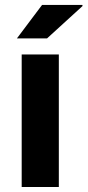

<svg xmlns="http://www.w3.org/2000/svg" viewBox="-20 -744 349 764"><path d="M66.3 0V-527.4H214.1V0ZM47.3 -591.2 147.4 -724.4H307.6L308.6 -720.2L167.2 -591.2Z"/></svg>

Font: Archivo SemiBold SemiExpanded
Style: Regular
Weight: 600
Width: 6
Version: Version 2.001